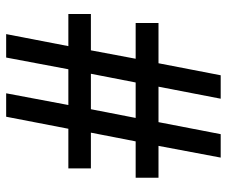

<svg xmlns="http://www.w3.org/2000/svg" viewBox="-78 -676 754 639"><g transform="rotate(-90 299.5 -357.0)"><path d="M94 0 133 -207H27V-283H148L177 -432H58V-507H190L230 -714H308L269 -507H388L427 -714H505L465 -507H572V-432H451L423 -283H542V-207H408L368 0H290L330 -207H212L172 0ZM226 -283H344L373 -432H255Z"/></g></svg>

Font: Noto Sans Tamil SemiCondensed Medium
Style: Regular
Weight: 500
Width: 4
Designer: Jelle Bosma - Monotype Design Team
Foundry: Monotype Imaging Inc.
Version: Version 2.004; ttfautohint (v1.8.4.7-5d5b)